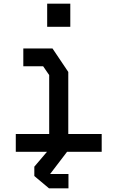

<svg xmlns="http://www.w3.org/2000/svg" viewBox="-20 -827 640 1046"><path d="M107 -563V-466H215L248 -418V-97H66V0H534V-97H352V-435L266 -563ZM237 -681V-807H363V-681ZM353 121H253L353 -10L253 -20L167 81V132L247 199H353Z"/></svg>

Font: Kode Mono SemiBold
Style: Regular
Weight: 600
Monospace: yes
Designer: Isa Ozler
Foundry: Kadena LLC
Version: Version 1.206;gftools[0.9.28]